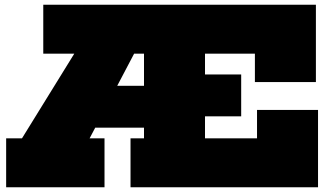

<svg xmlns="http://www.w3.org/2000/svg" viewBox="-20 -792 1398 812"><path d="M532 0V-207H589V-565H163V-772H1316V-445H1058V-565H847V-207H1067V-327H1325V0ZM6 0V-207H73L422 -772H656L359 -207H422V0ZM246 -252V-429H702V-252ZM716 -300V-477H1000V-300Z"/></svg>

Font: Hepta Slab ExtraLight Black
Style: Regular
Weight: 900
Version: Version 1.102